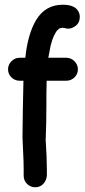

<svg xmlns="http://www.w3.org/2000/svg" viewBox="-20 -784 357 811"><path d="M129 7Q109 7 94.5 -7Q80 -21 80 -42V-66Q80 -101 78 -136L75 -204Q76 -318 79 -443H63Q43 -443 28.5 -457Q14 -471 14 -491Q14 -511 28.5 -525.5Q43 -540 63 -540H87Q97 -640 133 -700Q172 -764 245 -764Q296 -764 311 -736Q317 -725 317 -713Q317 -683 292 -670Q281 -663 268 -663Q262 -663 257 -664.5Q252 -666 248 -666L244 -667L231 -664Q229 -663 220 -654Q197 -620 189 -566L184 -540H260Q280 -540 294.5 -525.5Q309 -511 309 -491Q309 -471 294.5 -457Q280 -443 260 -443H177Q176 -414 176 -384V-344Q176 -265 173 -192Q178 -119 178 -66V-42Q176 -21 162.5 -7Q149 7 129 7Z"/></svg>

Font: Bad Comic
Style: Regular
Weight: 400
Designer: GGBotNet
Foundry: f0n7
Version: 0.9